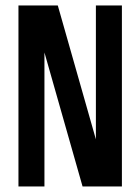

<svg xmlns="http://www.w3.org/2000/svg" viewBox="-20 -676 509 696"><path d="M327.6 -656.2H421.9V0H279.3L141.1 -485.8V0H46.9V-656.2H189.5L327.6 -170.9Z"/></svg>

Font: Lambda
Style: Regular
Weight: 400
Designer: GGBotNet
Version: 0.22